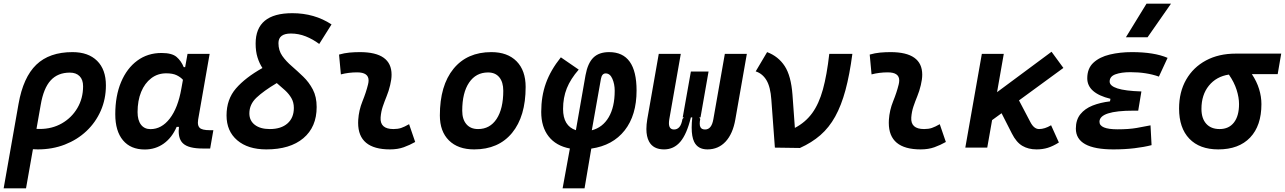

<svg xmlns="http://www.w3.org/2000/svg" viewBox="-29 -815 7093 1060"><path d="M371.1 -527.3Q458.5 -527.3 507.1 -479.2Q555.7 -431.2 555.7 -343.8Q555.7 -268.1 527.3 -203.6Q499 -139.2 448.2 -91.3Q397.5 -43.5 328.9 -16.8Q260.3 9.8 179.7 9.8Q166.5 9.8 152.8 8.8L114.7 224.6H-8.8L73.2 -240.7Q99.1 -388.2 171.4 -457.8Q243.7 -527.3 371.1 -527.3ZM195.8 -236.3 172.4 -103.5Q181.2 -103 190.4 -103Q258.8 -103 312.7 -134Q366.7 -165 398.2 -218.5Q429.7 -272 429.7 -338.9Q429.7 -375 410.4 -394.5Q391.1 -414.1 356.4 -414.1Q290 -414.1 250.7 -371.1Q211.4 -328.1 195.8 -236.3Z M993.2 -444.3 1006.3 -517.6H1128.4L1064.9 -154.8Q1063.5 -145.5 1063.5 -138.2Q1063.5 -119.6 1072.8 -109.9Q1085.4 -96.2 1129.9 -96.2H1148.9L1131.3 4.9H1090.8Q1012.2 4.9 982.4 -22.5Q957.5 -44.4 957.5 -91.8Q957.5 -102.5 959 -114.7H946.3Q920.4 -54.7 874.8 -22.2Q829.1 10.3 770 10.3Q692.4 10.3 649.9 -40.5Q607.4 -91.3 607.4 -184.1Q607.4 -285.6 639.4 -361.8Q671.4 -438 728.8 -480.2Q786.1 -522.5 862.8 -522.5Q920.4 -522.5 945.8 -500.7Q971.2 -479 985.4 -444.3ZM888.7 -410.2Q841.3 -410.2 805.7 -382.8Q770 -355.5 750.2 -307.4Q730.5 -259.3 730.5 -196.3Q730.5 -151.4 749.3 -126.7Q768.1 -102.1 801.8 -102.1Q863.3 -102.1 908.4 -160.6Q953.6 -219.2 972.2 -325.7L981 -374.5Q967.8 -389.2 946.3 -399.7Q924.8 -410.2 888.7 -410.2Z M1441.4 9.8Q1339.8 9.8 1280.8 -40.5Q1221.7 -90.8 1221.7 -177.7Q1221.7 -266.6 1273.7 -326.7Q1325.7 -386.7 1419.9 -439.5Q1402.8 -465.3 1392.6 -498.3Q1382.3 -531.2 1382.3 -574.7Q1382.3 -742.2 1584.5 -742.2Q1707 -742.2 1801.3 -680.2L1733.4 -572.3Q1698.2 -598.6 1658.7 -614.3Q1619.1 -629.9 1577.1 -629.9Q1508.3 -629.9 1508.3 -576.7Q1508.3 -536.6 1529.5 -506.3Q1550.8 -476.1 1582.5 -449.2Q1613.8 -421.9 1645.3 -391.6Q1676.8 -361.3 1698 -321Q1719.2 -280.8 1719.2 -224.1Q1719.2 -113.8 1645.8 -52Q1572.3 9.8 1441.4 9.8ZM1499 -356.4Q1426.3 -313 1387 -275.9Q1347.7 -238.8 1347.7 -189Q1347.7 -148.9 1377.9 -125.7Q1408.2 -102.5 1460.4 -102.5Q1522.9 -102.5 1558.1 -133.5Q1593.3 -164.6 1593.3 -219.2Q1593.3 -250 1579.8 -273.2Q1566.4 -296.4 1544.9 -316.2Q1523.4 -335.9 1499 -356.4Z M2229.5 -129.4 2263.2 -31.2Q2233.4 -14.2 2200.2 -2.2Q2167 9.8 2124 9.8Q1948.2 9.8 1948.2 -136.7Q1948.2 -145 1948.7 -153.3Q1952.1 -206.5 1972.2 -255.9Q1992.2 -305.2 2002.9 -349.1Q2005.9 -361.3 2005.9 -371.1Q2005.9 -415.5 1942.4 -415.5Q1896 -415.5 1853 -404.3L1842.8 -513.7Q1871.6 -522 1900.4 -524.7Q1929.2 -527.3 1958 -527.3Q2132.8 -527.3 2132.8 -402.8Q2132.8 -377 2125 -345.2Q2117.2 -312 2105.5 -283.7Q2093.8 -254.9 2084.2 -226.8Q2074.7 -198.7 2072.3 -166.5Q2067.9 -102.5 2143.1 -102.5Q2167.5 -102.5 2185.8 -108.6Q2204.1 -114.7 2229.5 -129.4Z M2588.9 9.8Q2499.5 9.8 2449.5 -39.8Q2399.4 -89.4 2399.4 -177.7Q2399.4 -342.8 2474.6 -435.1Q2549.8 -527.3 2683.6 -527.3Q2772.9 -527.3 2823 -476.6Q2873 -425.8 2873 -335Q2873 -172.4 2798.1 -81.3Q2723.1 9.8 2588.9 9.8ZM2610.4 -102.5Q2675.8 -102.5 2712.6 -158.4Q2749.5 -214.4 2749.5 -314Q2749.5 -361.8 2727.5 -388.4Q2705.6 -415 2665.5 -415Q2598.6 -415 2560.8 -359.1Q2522.9 -303.2 2522.9 -203.6Q2522.9 -156.2 2545.9 -129.4Q2568.8 -102.5 2610.4 -102.5Z M3198.2 224.6H3077.1L3117.2 4.9Q3040.5 -9.8 2999.8 -62Q2959 -114.3 2959 -197.3Q2959 -283.7 2984.9 -355.7Q3010.7 -427.7 3067.4 -498.5L3166 -430.7Q3121.1 -379.4 3100.3 -327.6Q3079.6 -275.9 3079.6 -213.4Q3079.6 -119.6 3150.4 -96.2L3203.6 -399.9Q3215.8 -466.3 3246.8 -496.8Q3277.8 -527.3 3334 -527.3Q3485.4 -527.3 3485.4 -315.4Q3485.4 -178.7 3419.7 -95.2Q3354 -11.7 3235.4 5.4ZM3238.3 -95.7Q3298.3 -111.3 3331.5 -167.7Q3364.7 -224.1 3364.7 -314Q3364.7 -350.6 3351.8 -380.1Q3338.9 -409.7 3314.9 -409.7Q3293.9 -409.7 3288.6 -379.4Z M3876.5 9.8Q3823.7 9.8 3803.2 -32.2Q3789.6 -60.1 3789.6 -110.8Q3789.6 -136.2 3793 -167H3785.2Q3762.7 -74.2 3726.8 -32.2Q3690.9 9.8 3637.2 9.8Q3577.6 9.8 3554.2 -33.7Q3539.6 -61 3539.6 -102.5Q3539.6 -127 3544.4 -156.2L3607.9 -517.6H3729.5L3666 -156.2Q3664.1 -144.5 3664.1 -134.8Q3664.1 -100.1 3692.4 -100.1Q3709.5 -100.1 3721.4 -113.3Q3733.4 -126.5 3738.8 -158.2L3747.1 -167H3740.2L3785.2 -419.9H3882.8L3838.4 -167H3831.5L3836.9 -158.2Q3834 -143.6 3834 -132.8Q3834 -120.1 3837.9 -113.3Q3844.2 -100.1 3863.8 -100.1Q3899.4 -100.1 3909.2 -156.2L3972.7 -517.6H4094.2L4030.8 -156.2Q4017.1 -76.7 3977.1 -33.4Q3937 9.8 3876.5 9.8Z M4249 0 4229.5 -264.2Q4224.6 -335.4 4202.6 -372.1Q4180.7 -408.7 4143.1 -420.9L4206.1 -527.3Q4268.1 -503.9 4303.2 -450.2Q4338.4 -396.5 4346.2 -291.5L4359.4 -108.9Q4418 -139.6 4455.1 -190.7Q4492.2 -241.7 4514.2 -321.3Q4536.1 -400.9 4549.3 -517.6H4676.8Q4661.6 -402.3 4638.7 -317.4Q4615.7 -232.4 4582 -171.6Q4548.3 -110.8 4500.5 -69.1Q4452.6 -27.3 4387.2 2Z M5159.2 -129.4 5192.9 -31.2Q5163.1 -14.2 5129.9 -2.2Q5096.7 9.8 5053.7 9.8Q4877.9 9.8 4877.9 -136.7Q4877.9 -145 4878.4 -153.3Q4881.8 -206.5 4901.9 -255.9Q4921.9 -305.2 4932.6 -349.1Q4935.5 -361.3 4935.5 -371.1Q4935.5 -415.5 4872.1 -415.5Q4825.7 -415.5 4782.7 -404.3L4772.5 -513.7Q4801.3 -522 4830.1 -524.7Q4858.9 -527.3 4887.7 -527.3Q5062.5 -527.3 5062.5 -402.8Q5062.5 -377 5054.7 -345.2Q5046.9 -312 5035.2 -283.7Q5023.4 -254.9 5013.9 -226.8Q5004.4 -198.7 5002 -166.5Q4997.6 -102.5 5072.8 -102.5Q5097.2 -102.5 5115.5 -108.6Q5133.8 -114.7 5159.2 -129.4Z M5300.3 0 5391.6 -517.6H5512.7L5475.6 -306.2L5776.4 -529.3L5841.8 -439.9L5596.7 -260.7L5659.7 -140.6Q5679.7 -102.5 5707.5 -102.5Q5738.8 -102.5 5773.9 -123.5L5816.9 -28.3Q5784.2 -7.8 5755.6 1Q5727.1 9.8 5693.4 9.8Q5648.4 9.8 5615.2 -9.8Q5582 -29.3 5557.6 -77.6L5500.5 -189.9L5448.2 -151.9L5421.4 0Z M6117.7 9.8Q5910.6 9.8 5910.6 -105Q5910.6 -153.3 5935.5 -184.3Q5960.4 -215.3 6002.9 -232.2Q6045.4 -249 6099.1 -255.4L6101.6 -269.5Q5973.6 -300.8 5973.6 -382.8Q5973.6 -437.5 6007.8 -469Q6042 -500.5 6098.1 -513.9Q6154.3 -527.3 6220.2 -527.3Q6342.8 -527.3 6417 -495.6L6369.1 -392.1Q6300.8 -416.5 6211.4 -416.5Q6161.6 -416.5 6129.4 -404.8Q6097.2 -393.1 6097.2 -364.7Q6097.2 -340.8 6139.9 -326.9Q6182.6 -313 6272.5 -310.1L6254.9 -204.1H6229.5Q6041 -204.1 6041 -142.6Q6041 -101.1 6141.1 -101.1Q6203.6 -101.1 6246.1 -108.6Q6288.6 -116.2 6322.8 -123L6328.6 -13.7Q6287.1 -2.9 6233.6 3.4Q6180.2 9.8 6117.7 9.8ZM6187 -609.4 6300.8 -794.9H6436L6306.6 -609.4Z M6696.8 9.8Q6593.8 9.8 6537.1 -49.3Q6480.5 -108.4 6480.5 -215.8Q6480.5 -307.1 6519.5 -375.2Q6558.6 -443.4 6628.9 -481.2Q6699.2 -519 6793.5 -519H7044.4L7024.9 -405.8H6882.3Q6909.2 -365.7 6922.1 -323.7Q6935.1 -281.7 6935.1 -240.2Q6935.1 -121.1 6872.8 -55.7Q6810.5 9.8 6696.8 9.8ZM6755.4 -403.3Q6686 -392.6 6645 -342Q6604 -291.5 6604 -213.9Q6604 -161.1 6630.4 -131.8Q6656.7 -102.5 6704.1 -102.5Q6755.4 -102.5 6783.4 -138.7Q6811.5 -174.8 6811.5 -240.2Q6811.5 -276.9 6798.1 -319.1Q6784.7 -361.3 6755.4 -403.3Z"/></svg>

Font: CaskaydiaCove NFP SemiBold
Style: Italic
Weight: 600
Italic angle: -10°
Designer: Aaron Bell
Foundry: Saja Typeworks
Version: Version 2111.001; VTT 6.35;Nerd Fonts 3.1.1